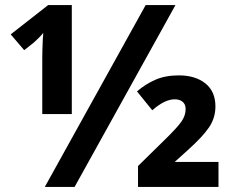

<svg xmlns="http://www.w3.org/2000/svg" viewBox="-20 -734 914 754"><path d="M156 0 552 -714H669L273 0ZM146 -504Q146 -517 146.5 -538Q147 -559 148 -578.5Q149 -598 150 -605Q144 -597 132.5 -585.5Q121 -574 113 -567L75 -537L22 -599L169 -714H262V-286H146ZM522 0V-82L631 -189Q676 -233 692.5 -256.5Q709 -280 709 -306Q709 -324 697.5 -334Q686 -344 666 -344Q627 -344 578 -301L518 -375Q550 -403 589.5 -420.5Q629 -438 682 -438Q747 -438 786.5 -406.5Q826 -375 826 -316Q826 -271 801 -234Q776 -197 717 -144L666 -98H838V0Z"/></svg>

Font: RS Noto Sans
Style: Bold
Weight: 700
Designer: Monotype Design Team
Foundry: Monotype Imaging Inc.
Version: Version 3.10